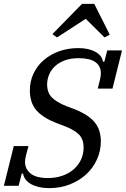

<svg xmlns="http://www.w3.org/2000/svg" viewBox="-28 -958 649 990"><path d="M226 12Q170 12 133.5 -8Q97 -28 91 -63H84L68 0H-8L43 -205H119L106 -157Q104 -148 102.5 -140Q101 -132 101 -124Q101 -87 129.5 -63.5Q158 -40 219 -40Q260 -40 294 -52Q328 -64 352 -85Q376 -106 389.5 -134.5Q403 -163 403 -197Q403 -241 379 -264.5Q355 -288 309 -306L262 -324Q193 -351 159.5 -389.5Q126 -428 126 -492Q126 -539 145 -579Q164 -619 197.5 -648Q231 -677 276.5 -693.5Q322 -710 375 -710Q429 -710 463.5 -691Q498 -672 503 -640H510L525 -698H601L552 -501H476L488 -549Q492 -566 492 -580Q492 -618 463.5 -638Q435 -658 378 -658Q336 -658 305.5 -646.5Q275 -635 255 -616Q235 -597 225 -572.5Q215 -548 215 -523Q215 -481 239 -456Q263 -431 316 -410L359 -394Q430 -365 461 -326.5Q492 -288 492 -230Q492 -181 472.5 -137Q453 -93 417.5 -60Q382 -27 333 -7.5Q284 12 226 12ZM242 -782 395 -938H458L538 -779L511 -765L414 -861L266 -765Z"/></svg>

Font: IBM Plex Serif Text
Style: Italic
Weight: 450
Italic angle: -14°
Designer: Mike Abbink, Paul van der Laan, Pieter van Rosmalen
Foundry: Bold Monday
Version: Version 3.001